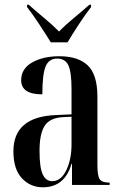

<svg xmlns="http://www.w3.org/2000/svg" viewBox="-20 -786 514 816"><path d="M162 10Q255 10 284 -90H286V0H446V-10H443Q414 -10 404 -24Q394 -38 394 -85V-375Q394 -469 353 -508Q312 -547 232 -547Q163 -547 116.5 -520.5Q70 -494 70 -445Q70 -385 160 -385Q160 -471 174 -504Q188 -537 223 -537Q257 -537 270.5 -508.5Q284 -480 284 -406V-300L218 -297Q37 -290 37 -143Q37 -67 73 -28.5Q109 10 162 10ZM202 -16Q175 -16 161.5 -45Q148 -74 148 -145Q148 -216 169 -250Q190 -284 244 -288L284 -290V-173Q284 -108 261.5 -62Q239 -16 202 -16ZM196 -606H267Q287 -640 316 -684Q345 -728 367 -756V-766H360Q331 -740 295 -710.5Q259 -681 231 -652Q202 -681 166.5 -710.5Q131 -740 102 -766H95V-756Q117 -728 146 -684Q175 -640 196 -606Z"/></svg>

Font: Noto Serif Display Condensed Semi
Style: Regular
Weight: 600
Width: 3
Designer: Monotype Design Team
Foundry: Monotype Imaging Inc.
Version: Version 1.900